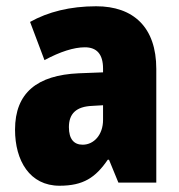

<svg xmlns="http://www.w3.org/2000/svg" viewBox="-20 -583 573 613"><path d="M287 -563C204 -563 133 -545 76 -513L122 -391C172 -418 216 -432 251 -432C289 -432 309 -410 309 -364V-352L231 -349C99 -343 28 -287 28 -169C28 -70 75 10 170 10C246 10 285 -16 324 -73H328L358 0H479V-363C479 -496 406 -563 287 -563ZM275 -245 309 -247V-200C309 -153 280 -121 244 -121C216 -121 200 -139 200 -177C200 -220 223 -243 275 -245Z"/></svg>

Font: Noto Sans Devanagari UI Condensed Black
Style: Regular
Weight: 900
Width: 3
Designer: Jelle Bosma - Monotype Design Team
Foundry: Monotype Imaging Inc.
Version: Version 2.004